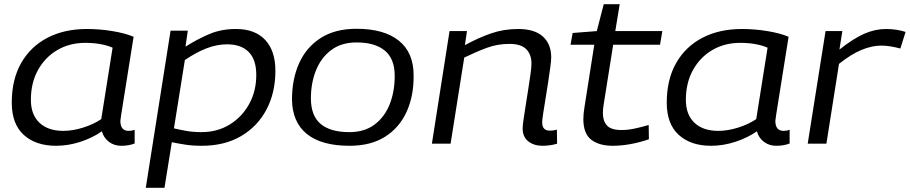

<svg xmlns="http://www.w3.org/2000/svg" viewBox="-20 -684 4331 914"><path d="M557 10Q524 10 499 -8.5Q474 -27 465 -59Q421 -28 363 -9Q305 10 247 10Q150 10 93 -42Q36 -94 36 -195Q36 -305 80.5 -383.5Q125 -462 205.5 -504Q286 -546 394 -546Q454 -546 515 -536Q576 -526 616 -509Q585 -313 569 -214Q553 -115 553 -109Q553 -61 592 -61Q608 -61 621 -66V-1Q594 10 557 10ZM462 -117 516 -457Q491 -468 458 -474Q425 -480 386 -480Q311 -480 252.5 -445.5Q194 -411 160.5 -350Q127 -289 127 -209Q127 -138 168 -99.5Q209 -61 281 -61Q326 -61 375.5 -76.5Q425 -92 462 -117Z M674 210 792 -538H874L863 -462Q922 -499 978 -522.5Q1034 -546 1103 -546Q1194 -546 1242.5 -494Q1291 -442 1291 -347Q1291 -243 1248.5 -162.5Q1206 -82 1127.5 -36Q1049 10 940 10Q897 10 861.5 4.5Q826 -1 798 -7L763 210ZM939 -55Q1015 -55 1074 -91.5Q1133 -128 1166.5 -189.5Q1200 -251 1200 -327Q1200 -400 1164 -436.5Q1128 -473 1061 -473Q1012 -473 962 -453.5Q912 -434 860 -398L808 -73Q833 -67 866 -61Q899 -55 939 -55Z M1644 10Q1510 10 1440.5 -46.5Q1371 -103 1370 -211Q1370 -307 1404 -383Q1438 -459 1506.5 -503Q1575 -547 1677 -547Q1808 -547 1878.5 -490.5Q1949 -434 1949 -325Q1950 -227 1915.5 -151.5Q1881 -76 1813 -33Q1745 10 1644 10ZM1643 -55Q1715 -55 1763 -91Q1811 -127 1835 -187.5Q1859 -248 1859 -323Q1859 -404 1812 -443Q1765 -482 1677 -482Q1605 -482 1556.5 -445.5Q1508 -409 1484 -348.5Q1460 -288 1460 -216Q1460 -133 1506.5 -94Q1553 -55 1643 -55Z M2120 -536H2203L2193 -469Q2257 -504 2317.5 -525Q2378 -546 2447 -546Q2525 -546 2564.5 -510Q2604 -474 2604 -411Q2604 -395 2599.5 -362.5Q2595 -330 2589 -290Q2583 -250 2576.5 -211Q2570 -172 2565.5 -142.5Q2561 -113 2561 -101Q2561 -62 2598 -62Q2616 -62 2631 -67L2632 0Q2617 5 2598 7.5Q2579 10 2563 10Q2522 10 2495 -11Q2468 -32 2468 -73Q2468 -87 2472.5 -117Q2477 -147 2483 -185Q2489 -223 2495 -261.5Q2501 -300 2505.5 -332Q2510 -364 2510 -382Q2510 -424 2485.5 -449.5Q2461 -475 2405 -475Q2348 -475 2298 -456.5Q2248 -438 2190 -410L2125 0H2036Z M3068 -89 3069 -21Q3022 -5 2978.5 2.5Q2935 10 2897 10Q2832 10 2794.5 -19Q2757 -48 2757 -117Q2757 -144 2763 -178L2809 -471H2696L2706 -527L2821 -536L2854 -664H2930L2909 -536H3133L3122 -471H2899L2853 -182Q2850 -163 2850 -145Q2850 -108 2869.5 -86.5Q2889 -65 2939 -65Q2969 -65 3001.5 -72Q3034 -79 3068 -89Z M3675 10Q3642 10 3617 -8.5Q3592 -27 3583 -59Q3539 -28 3481 -9Q3423 10 3365 10Q3268 10 3211 -42Q3154 -94 3154 -195Q3154 -305 3198.5 -383.5Q3243 -462 3323.5 -504Q3404 -546 3512 -546Q3572 -546 3633 -536Q3694 -526 3734 -509Q3703 -313 3687 -214Q3671 -115 3671 -109Q3671 -61 3710 -61Q3726 -61 3739 -66V-1Q3712 10 3675 10ZM3580 -117 3634 -457Q3609 -468 3576 -474Q3543 -480 3504 -480Q3429 -480 3370.5 -445.5Q3312 -411 3278.5 -350Q3245 -289 3245 -209Q3245 -138 3286 -99.5Q3327 -61 3399 -61Q3444 -61 3493.5 -76.5Q3543 -92 3580 -117Z M3990 -536 3976 -448Q4043 -501 4094.5 -523.5Q4146 -546 4198 -546Q4225 -546 4249 -542Q4273 -538 4291 -532L4266 -453Q4244 -459 4220.5 -463Q4197 -467 4175 -467Q4132 -467 4082.5 -447Q4033 -427 3974 -380L3914 0H3825L3910 -536Z"/></svg>

Font: Georama Extended
Style: Italic
Weight: 400
Width: 7
Italic angle: -9°
Designer: Jean-Baptiste Levee
Foundry: Production Type
Version: Version 1.000